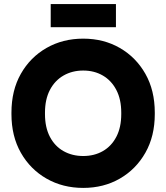

<svg xmlns="http://www.w3.org/2000/svg" viewBox="-20 -904 813 939"><path d="M387 15Q287 15 207.5 -30.5Q128 -76 82 -157Q36 -238 36 -346V-353Q36 -462 82 -543Q128 -624 207.5 -669.5Q287 -715 387 -715Q487 -715 566 -669.5Q645 -624 691 -543Q737 -462 737 -353V-346Q737 -238 691 -157Q645 -76 566 -30.5Q487 15 387 15ZM387 -141Q441 -141 483 -165Q525 -189 549 -235Q573 -281 573 -346V-353Q573 -418 549 -464Q525 -510 483 -534.5Q441 -559 387 -559Q333 -559 290.5 -534.5Q248 -510 224 -464Q200 -418 200 -353V-346Q200 -281 224 -235Q248 -189 290.5 -165Q333 -141 387 -141ZM228 -771V-884H547V-771Z"/></svg>

Font: SUSE ExtraBold
Style: Regular
Weight: 800
Designer: Rene Bieder
Foundry: SUSE
Version: Version 1.000